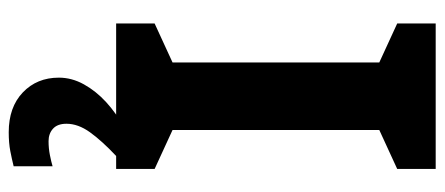

<svg xmlns="http://www.w3.org/2000/svg" viewBox="-302 -452 994 429"><g transform="rotate(90 194.5 -237.0)"><path d="M357 0H32V-86L119 -126V-588L32 -628V-714H357V-628L270 -588V-126L357 -86ZM256 111Q256 131 267 141Q278 151 295 151Q311 151 326 148Q341 145 351 142V229Q335 233 317 236.5Q299 240 275 240Q219 240 186 208.5Q153 177 153 128Q153 99 168 72Q183 45 207.5 22.5Q232 0 263 -17L328 0Q294 32 275 58.5Q256 85 256 111Z"/></g></svg>

Font: Noto Sans Tangsa
Style: Regular
Weight: 400
Designer: David Williams
Foundry: Google LLC
Version: Version 1.504